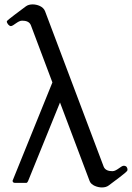

<svg xmlns="http://www.w3.org/2000/svg" viewBox="-20 -823 594 864"><path d="M182.6 -772.9C174.3 -794.4 147 -803.2 127 -803.2C115.7 -803.2 104.5 -800.8 95.7 -793.9C11.7 -731.4 10.7 -729 10.7 -726.6C10.7 -717.8 21 -705.6 28.8 -705.6C40.5 -705.6 60.5 -730 79.1 -730C96.7 -730 112.8 -725.6 119.1 -709L215.8 -452.1L36.6 -9.8C36.6 -3.4 40.5 0 48.3 0H98.6C102.5 0 105.5 -6.8 106.4 -8.3L250 -361.8L383.3 -8.3C390.6 11.7 419.9 20.5 438.5 20.5C449.7 20.5 460.9 18.1 469.7 11.2C553.7 -51.3 553.7 -53.2 553.7 -59.6C553.7 -68.4 549.3 -77.1 536.6 -77.1C524.9 -77.1 504.9 -52.7 486.3 -52.7C468.8 -52.7 452.6 -57.1 446.3 -73.7Z"/></svg>

Font: Cardo
Style: Italic
Weight: 400
Designer: David J. Perry
Foundry: David J. Perry
Version: Version 0.99